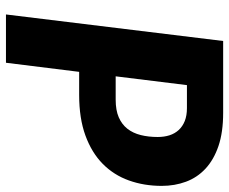

<svg xmlns="http://www.w3.org/2000/svg" viewBox="-82 -686 768 644"><g transform="rotate(90 302.0 -364.0)"><path d="M314.5 -368Q349.5 -368 373.2 -378.2Q397 -388.5 411.8 -407.2Q426.5 -426 433 -452Q439.5 -478 439.5 -509Q439.5 -530.5 433.8 -548.5Q428 -566.5 416 -579.5Q404 -592.5 385.8 -599.8Q367.5 -607 342.5 -607H265.5L236 -368ZM358.5 -728.5Q423.5 -728.5 469.8 -712.8Q516 -697 545.8 -669.2Q575.5 -641.5 589.5 -603.8Q603.5 -566 603.5 -522.5Q603.5 -463 585.2 -412.2Q567 -361.5 529.5 -324.5Q492 -287.5 434.5 -266.5Q377 -245.5 298.5 -245.5H221L190.5 0H28.5L117.5 -728.5Z"/></g></svg>

Font: Lato ExtraBold
Style: Italic
Weight: 800
Italic angle: -7°
Designer: Lukasz Dziedzic with Adam Twardoch and Botio Nikoltchev
Foundry: tyPoland Lukasz Dziedzic
Version: Version 2.015; 2015-08-06; http://www.latofonts.com/